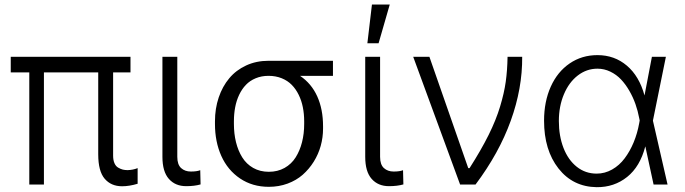

<svg xmlns="http://www.w3.org/2000/svg" viewBox="-20 -788 2926 820"><path d="M537.3 -545.5V-478.7H463.1V-123.2Q463.1 -104 468.8 -91.1Q474.4 -78.1 484.7 -72.1Q495 -66.1 504.4 -63.7Q513.8 -61.4 525.2 -61.4Q548.3 -62.1 567.8 -70V-3.2Q532.3 7.5 501.4 7.5Q454.5 7.5 427 -24.7Q399.5 -56.8 399.5 -129.3V-478.7H167.6V0H105.1V-478.7H25.9V-545.5Z M673.7 -545.5H737.2V-118.3Q737.2 -84.9 753.6 -70.1Q769.9 -55.4 795.1 -55.4Q821 -55.4 835.2 -61.1L836.6 -0.4Q810.4 7.1 775.2 7.1Q728.7 7.1 701.2 -24Q673.7 -55 673.7 -118.3Z M898.1 -258.5V-269.9Q898.1 -324.6 914.1 -371.8Q930 -419 959.2 -453.8Q988.3 -488.6 1031.4 -508.5Q1074.6 -528.4 1126.8 -528.4H1129.6H1402V-464.1H1261.4Q1310 -431.5 1334.9 -376.4Q1359.7 -321.4 1359.7 -248.6V-238.6Q1359.7 -201.3 1349.8 -165.3Q1339.8 -129.3 1320.1 -97.7Q1300.4 -66.1 1273.1 -41.9Q1245.7 -17.8 1208.3 -3.9Q1170.8 9.9 1128.2 9.9Q1058.2 9.9 1005.3 -25.7Q952.4 -61.4 925.2 -122Q898.1 -182.5 898.1 -258.5ZM979 -269.9V-258.5Q979 -217 987.9 -180.8Q996.8 -144.5 1014.6 -115.9Q1032.3 -87.4 1061.4 -70.8Q1090.6 -54.3 1128.2 -54.3Q1165.8 -54.3 1195.3 -70.8Q1224.8 -87.4 1242.7 -115.9Q1260.7 -144.5 1269.9 -180.8Q1279.1 -217 1279.1 -258.5V-269.9Q1279.1 -301.5 1273.4 -329.9Q1267.8 -358.3 1255.7 -383Q1243.6 -407.7 1226 -425.6Q1208.5 -443.5 1183.1 -453.8Q1157.7 -464.1 1126.8 -464.1Q1096.9 -464.1 1072.1 -453.8Q1047.2 -443.5 1030.2 -425.6Q1013.1 -407.7 1001.4 -383Q989.7 -358.3 984.4 -329.9Q979 -301.5 979 -269.9Z M1539.8 -545.5H1603.3V-118.3Q1603.3 -84.9 1619.7 -70.1Q1636 -55.4 1661.2 -55.4Q1687.1 -55.4 1701.3 -61.1L1702.8 -0.4Q1676.5 7.1 1641.3 7.1Q1594.8 7.1 1567.3 -24Q1539.8 -55 1539.8 -118.3ZM1549 -603.3 1568.5 -768.5H1644.5L1596.9 -603.3Z M1945 0 1744.7 -545.5H1813.9L1979.8 -70H1985.4Q2034.8 -147.4 2066.8 -211.6Q2098.7 -275.9 2115.9 -333.3Q2133.2 -390.6 2139.9 -438.7Q2146.7 -486.9 2147.7 -545.5H2210.2Q2211.3 -410.5 2161.2 -272Q2111.2 -133.5 2011 0Z M2528.1 11.4Q2426.8 9.9 2365.2 -68.5Q2303.6 -147 2303.6 -272.4Q2303.6 -354 2332.2 -417.8Q2360.8 -481.5 2412.8 -517Q2464.8 -552.6 2531.6 -552.6Q2604.4 -552.6 2657.3 -507.6Q2710.2 -462.7 2732.6 -380.3L2764.2 -545.5H2823.9L2768.5 -272.7L2831 0H2771.3L2736.2 -162.3H2735.8Q2713.8 -76.7 2658.4 -32.3Q2603 12.1 2528.1 11.4ZM2712 -273.4 2709.9 -283.7Q2704.2 -314.3 2693.9 -343.6Q2683.6 -372.9 2667.6 -400.6Q2651.6 -428.3 2632.1 -448.9Q2612.6 -469.5 2586.5 -482.1Q2560.4 -494.7 2531.6 -494.7Q2485.4 -494.7 2447.6 -465.6Q2409.8 -436.4 2388.3 -385.1Q2366.8 -333.8 2366.8 -271.3Q2366.8 -207 2386.7 -155.9Q2406.6 -104.8 2443.4 -75.6Q2480.1 -46.5 2528.1 -46.5Q2563.2 -46.5 2594.3 -64.1Q2625.4 -81.7 2647.9 -111.9Q2670.5 -142 2686.3 -180.2Q2702.1 -218.4 2709.9 -261.7Z"/></svg>

Font: Inter Light BETA
Style: Regular
Weight: 300
Designer: Rasmus Andersson
Foundry: rsms
Version: Version 3.011;git-f93a4a705